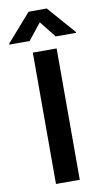

<svg xmlns="http://www.w3.org/2000/svg" viewBox="-150 -999 575 1047"><g transform="rotate(-10 137.5 -475.5)"><path d="M203.5 -727.3V0H71.7V-727.3ZM209.9 -792.6 137.8 -883.5 65.7 -792.6H-46.9V-797.6L87.7 -951H188.2L322.4 -797.6V-792.6Z"/></g></svg>

Font: InterMG SemiBold
Style: Regular
Weight: 600
Designer: Rasmus Andersson
Foundry: rsms
Version: Version 3.019;December 26, 2023;FontCreator 15.0.0.2955 64-b